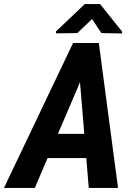

<svg xmlns="http://www.w3.org/2000/svg" viewBox="-62 -922 662 942"><path d="M355.5 -577.1 108.9 0H-42.5L296.4 -710.9H391.6ZM373.5 0 324.7 -588.9 332.5 -710.9H422.9L517.1 0ZM423.8 -265.1 402.8 -146.5H90.3L111.3 -265.1ZM428.7 -902.3 537.1 -767.1V-757.8L435.5 -759.8L389.6 -828.6L317.9 -759.8L212.4 -758.3V-767.6L354 -901.9Z"/></svg>

Font: Roboto Condensed
Style: Bold Italic
Weight: 700
Italic angle: -12°
Designer: Christian Robertson
Foundry: Google
Version: Version 3.0